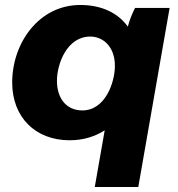

<svg xmlns="http://www.w3.org/2000/svg" viewBox="-20 -552 715 772"><path d="M523 -520C512 -498 501 -473 494 -445C455 -499 390 -532 303 -532C137 -532 29 -380 29 -220C29 -82 121 12 260 12C315 12 362 -3 401 -28L361 200H536L662 -520ZM343 -405C393 -405 442 -366 442 -287C442 -222 404 -108 311 -108C248 -108 209 -155 209 -227C209 -295 249 -405 343 -405Z"/></svg>

Font: Fixel Display 20240404 ExBold
Style: Italic
Weight: 800
Italic angle: -10°
Designer: AlfaBravo + MacPaw
Foundry: Kyrylo Tkachov, Marchela Mozhyna, Serhii Makarenko, Maria Weinstein, Zakhar Kryvoshyya
Version: Version 1.211;Glyphs 3.2 (3225)